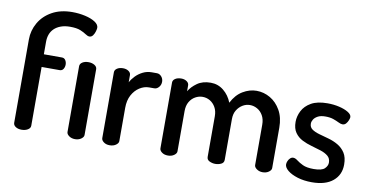

<svg xmlns="http://www.w3.org/2000/svg" viewBox="-74 -956 2248 1164"><g transform="rotate(10 1050.5 -374.0)"><path d="M107 0Q85 0 70.5 -9.5Q56 -19 56 -34V-547Q56 -602 83.5 -650Q111 -698 163 -727Q215 -756 288 -756Q328 -756 366 -747.5Q404 -739 428 -723.5Q452 -708 452 -688Q452 -681 448 -666.5Q444 -652 435.5 -640Q427 -628 414 -628Q403 -628 389.5 -637.5Q376 -647 353 -656.5Q330 -666 289 -666Q257 -666 232.5 -657Q208 -648 192 -632.5Q176 -617 168.5 -596.5Q161 -576 161 -552V-474H272Q287 -474 294.5 -462Q302 -450 302 -435Q302 -420 294.5 -408Q287 -396 272 -396H161V-34Q161 -19 145 -9.5Q129 0 107 0ZM436 0Q414 0 399 -11Q384 -22 384 -35V-440Q384 -455 399 -464.5Q414 -474 436 -474Q458 -474 473.5 -464.5Q489 -455 489 -440V-35Q489 -22 473.5 -11Q458 0 436 0Z M649 0Q627 0 612.5 -11Q598 -22 598 -35V-440Q598 -455 612.5 -464.5Q627 -474 649 -474Q669 -474 683 -464.5Q697 -455 697 -440V-396Q708 -417 726.5 -436Q745 -455 770 -467.5Q795 -480 824 -480H856Q872 -480 884 -466.5Q896 -453 896 -434Q896 -415 884 -401Q872 -387 856 -387H824Q794 -387 766 -369Q738 -351 720.5 -318.5Q703 -286 703 -240V-35Q703 -22 687.5 -11Q672 0 649 0Z M1008 0Q985 0 970.5 -11Q956 -22 956 -35V-440Q956 -455 970.5 -464.5Q985 -474 1008 -474Q1027 -474 1041 -464.5Q1055 -455 1055 -440V-404Q1072 -433 1105 -456.5Q1138 -480 1188 -480Q1233 -480 1267.5 -452Q1302 -424 1319 -380Q1345 -431 1386 -455.5Q1427 -480 1470 -480Q1515 -480 1554.5 -457Q1594 -434 1619 -390Q1644 -346 1644 -283V-35Q1644 -22 1628.5 -11Q1613 0 1591 0Q1570 0 1554.5 -11Q1539 -22 1539 -35V-283Q1539 -317 1525.5 -340.5Q1512 -364 1490.5 -376Q1469 -388 1446 -388Q1422 -388 1401 -375.5Q1380 -363 1366 -340.5Q1352 -318 1352 -285V-34Q1352 -16 1335.5 -8Q1319 0 1299 0Q1281 0 1264 -8Q1247 -16 1247 -34V-284Q1247 -316 1234 -339Q1221 -362 1200 -374.5Q1179 -387 1154 -387Q1131 -387 1109.5 -375Q1088 -363 1074.5 -340Q1061 -317 1061 -283V-35Q1061 -22 1045.5 -11Q1030 0 1008 0Z M1895 8Q1846 8 1807 -4Q1768 -16 1745.5 -34.5Q1723 -53 1723 -72Q1723 -81 1727.5 -92Q1732 -103 1740.5 -111Q1749 -119 1759 -119Q1772 -119 1786.5 -107.5Q1801 -96 1825 -84.5Q1849 -73 1892 -73Q1942 -73 1959.5 -90Q1977 -107 1977 -127Q1977 -153 1959.5 -167.5Q1942 -182 1914.5 -191Q1887 -200 1856 -208.5Q1825 -217 1797.5 -231Q1770 -245 1752.5 -270Q1735 -295 1735 -336Q1735 -370 1752 -403.5Q1769 -437 1806.5 -458.5Q1844 -480 1907 -480Q1945 -480 1979 -472Q2013 -464 2035 -450.5Q2057 -437 2057 -421Q2057 -414 2052 -401.5Q2047 -389 2038.5 -379.5Q2030 -370 2017 -370Q2007 -370 1992 -377.5Q1977 -385 1957 -392Q1937 -399 1908 -399Q1879 -399 1861.5 -389.5Q1844 -380 1836 -367Q1828 -354 1828 -341Q1828 -319 1845 -307Q1862 -295 1890 -287Q1918 -279 1949 -270.5Q1980 -262 2007.5 -246Q2035 -230 2052.5 -203Q2070 -176 2070 -131Q2070 -68 2024.5 -30Q1979 8 1895 8Z"/></g></svg>

Font: Dosis SemiBold
Style: Regular
Weight: 600
Designer: EdgarTolentino, PabloImpallari, IginoMarini
Foundry: EdgarTolentino, PabloImpallari, IginoMarini
Version: Version 3.001; ttfautohint (v1.8.2)